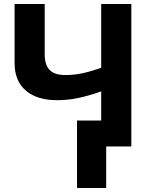

<svg xmlns="http://www.w3.org/2000/svg" viewBox="-20 -734 768 962"><path d="M53 -419V-714H204V-462Q204 -410 228 -384Q252 -358 309 -358Q351 -358 393 -367Q435 -376 487 -394V-714H638V0H512V208H366V-130H487V-276Q424 -254 372 -243Q320 -232 266 -232Q166 -232 109.5 -280Q53 -328 53 -419Z"/></svg>

Font: BC Sans
Style: Bold
Weight: 700
Designer: Monotype Design Team
Province of B.C.
Foundry: Monotype Imaging Inc.
Version: Version 2.000;GOOG;noto-source:20170915:90ef993387c0